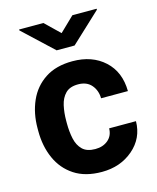

<svg xmlns="http://www.w3.org/2000/svg" viewBox="-114 -829 750 918"><g transform="rotate(-15 261.0 -370.0)"><path d="M273.9 -104Q312.5 -104 337.4 -125.2Q362.3 -146.5 362.8 -182.6H495.6Q494.6 -98.6 431.4 -44.4Q368.2 9.8 276.4 9.8Q194.3 9.8 140.1 -25.9Q85.9 -61.5 59.1 -122.1Q32.2 -182.6 32.2 -257.3V-271Q32.2 -345.7 59.1 -406.3Q85.9 -466.8 140.1 -502.4Q194.3 -538.1 275.9 -538.1Q373 -538.1 433.8 -482.4Q494.6 -426.8 495.6 -331.5H362.8Q362.3 -370.1 339.4 -397.2Q316.4 -424.3 273.4 -424.3Q232.4 -424.3 210.9 -402.6Q189.5 -380.9 181.6 -345.7Q173.8 -310.5 173.8 -271V-257.3Q173.8 -216.8 181.4 -181.6Q189 -146.5 210.7 -125.2Q232.4 -104 273.9 -104ZM189.5 -750.5 261.2 -681.2 333 -750.5H453.1V-745.6L305.7 -607.9H216.8L69.3 -746.1V-750.5Z"/></g></svg>

Font: RobotoDEMO
Style: Regular
Weight: 400
Designer: Christian Robertson
Foundry: Google
Version: Version 2.136